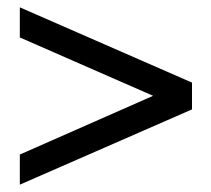

<svg xmlns="http://www.w3.org/2000/svg" viewBox="-20 -496 576 523"><path d="M34 7V-75L397 -235L34 -394V-476L503 -271V-198Z"/></svg>

Font: Frank Ruhl Libre SemiBold
Style: Regular
Weight: 600
Designer: Yanek Iontef
Foundry: Fontef
Version: Version 6.003;gftools[0.9.30]